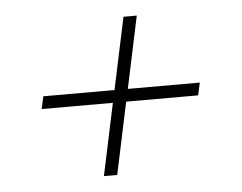

<svg xmlns="http://www.w3.org/2000/svg" viewBox="-38 -497 616 489"><g transform="rotate(-5 270.0 -253.0)"><path d="M209 -53 248 -237H66L73 -269H255L294 -453H328L289 -269H473L466 -237H282L243 -53Z"/></g></svg>

Font: Saira Thin Thin
Style: Italic
Weight: 250
Italic angle: -12°
Version: Version 1.101